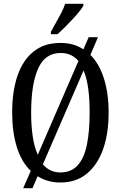

<svg xmlns="http://www.w3.org/2000/svg" viewBox="-20 -951 636 1011"><path d="M248 -784Q262 -810 276.5 -835Q291 -860 303.5 -884.5Q316 -909 323 -931H419V-921Q412 -908 396.5 -889Q381 -870 361.5 -849Q342 -828 321.5 -807.5Q301 -787 283 -771H248ZM142 -51Q93 -98 68.5 -177Q44 -256 44 -359Q44 -470 72 -552Q100 -634 156.5 -679.5Q213 -725 299 -725Q334 -725 364 -716.5Q394 -708 419 -691L447 -755H496L456 -662Q503 -615 527.5 -537Q552 -459 552 -358Q552 -247 522.5 -164.5Q493 -82 436.5 -36Q380 10 298 10Q263 10 233.5 1.5Q204 -7 178 -23L151 40H102ZM298 -43Q355 -43 389 -80.5Q423 -118 437.5 -188.5Q452 -259 452 -358Q452 -429 444.5 -484.5Q437 -540 420 -580L206 -86Q223 -65 246 -54Q269 -43 298 -43ZM393 -630Q375 -651 352 -661.5Q329 -672 299 -672Q217 -672 180.5 -589.5Q144 -507 144 -358Q144 -288 152.5 -231.5Q161 -175 179 -136Z"/></svg>

Font: Noto Serif ExtraCondensed
Style: Regular
Weight: 400
Width: 2
Designer: Monotype Design Team
Foundry: Monotype Imaging Inc.
Version: Version 2.013